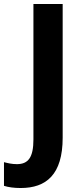

<svg xmlns="http://www.w3.org/2000/svg" viewBox="-90 -734 410 965"><path d="M14 211C142 211 225 144 225 -42V-714H78V-33C78 57 52 91 -5 91C-30 91 -51 86 -70 81V200C-48 207 -20 211 14 211Z"/></svg>

Font: Noto Sans Georgian SemiCondensed Bold
Style: Regular
Weight: 700
Width: 4
Designer: Monotype Design Team, Akaki Razmadze
Foundry: Google LLC
Version: Version 2.005